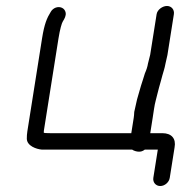

<svg xmlns="http://www.w3.org/2000/svg" viewBox="-20 -513 651 643"><path d="M175.7 -383.3C180.8 -415.6 187 -435.9 190.2 -440.8C196.4 -450.8 201.6 -460.3 199.9 -470.5C197.1 -486.3 180.9 -492.6 166.7 -487.5C160.2 -485.2 153.6 -479.9 150 -473.4C137.3 -453.1 128.6 -432.9 121 -385.3L71.6 -73.2C70.3 -64.9 69.7 -56.7 69.8 -48.5C70.3 -23.9 102.6 -13.5 119.3 -12.1L119.8 -12H422.5C427.6 -8.3 437.1 -5 445.4 -5C451.9 -5 457.9 -6.5 465 -12H508.5L493.5 82.5C491.2 97.5 501.6 110 516.7 110C531.7 110 546.2 97.5 548.5 82.5L564.6 -19.1C570.3 -49 554.5 -67 523.7 -67H483.2L491.3 -118.3C493.9 -134.3 497.3 -161.9 501.5 -176.3L506.8 -197.3C510.3 -212.3 515.1 -228.5 518.9 -242.2L523.7 -260.1C526.8 -271.6 531.4 -283.9 534.1 -299.5L540.7 -328.7L562.3 -465.5C564.7 -480.5 554.2 -493 539.2 -493C524.2 -493 506.9 -480.5 504.5 -465.5L482.9 -329.4L475.6 -300.3L475.5 -299.9C474 -290.2 470.6 -279.3 465.3 -267.4L465.1 -266.8L459.4 -248.5C455 -234.8 449.1 -217.1 445 -201.1L439 -180.2L429.5 -137.8L429.5 -137C429.3 -130.4 428.7 -124.2 427.8 -118.3L419.7 -67H148.1C135.4 -67 128.2 -67.6 126.9 -68.2C126.8 -68.6 126.2 -70.8 127 -75.9Z"/></svg>

Font: MewTooHand
Style: BdWideIta
Weight: 400
Designer: Mew Too, Robert Jablonski
Version: Version 0.77